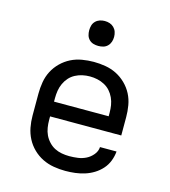

<svg xmlns="http://www.w3.org/2000/svg" viewBox="-111 -832 823 930"><g transform="rotate(15 300.0 -367.5)"><path d="M302 8Q273 8 243.5 3Q214 -2 187.5 -15Q161 -28 139.5 -49Q118 -70 104.5 -96Q91 -122 85.5 -151Q80 -180 80 -210V-320Q80 -349 85 -378.5Q90 -408 103.5 -434Q117 -460 138.5 -481Q160 -502 186 -515Q212 -528 241.5 -533Q271 -538 300 -538Q329 -538 358.5 -533Q388 -528 414 -515Q440 -502 461.5 -481Q483 -460 496.5 -434Q510 -408 515 -378.5Q520 -349 520 -320V-228H163V-210Q163 -191 166 -172Q169 -153 177 -136Q185 -119 198.5 -104.5Q212 -90 228.5 -81.5Q245 -73 264 -69.5Q283 -66 302 -66Q324 -66 345.5 -69Q367 -72 386 -81.5Q405 -91 419.5 -108.5Q434 -126 435 -147H518Q516 -123 507 -99.5Q498 -76 481.5 -57.5Q465 -39 444 -26Q423 -13 399.5 -5.5Q376 2 351.5 5Q327 8 302 8ZM437 -302V-320Q437 -339 434 -357.5Q431 -376 423 -393.5Q415 -411 402.5 -425Q390 -439 373 -448Q356 -457 337.5 -461Q319 -465 300 -465Q281 -465 262.5 -461Q244 -457 227 -448Q210 -439 197.5 -425Q185 -411 177 -393.5Q169 -376 166 -357.5Q163 -339 163 -320V-302ZM300 -618Q287 -618 275 -621.5Q263 -625 254 -634Q245 -643 241.5 -655Q238 -667 238 -680Q238 -693 241.5 -705Q245 -717 254 -726Q263 -735 275 -739Q287 -743 300 -743Q313 -743 325 -739Q337 -735 346 -726Q355 -717 359 -705Q363 -693 363 -680Q363 -667 359 -655Q355 -643 346 -634Q337 -625 325 -621.5Q313 -618 300 -618Z"/></g></svg>

Font: Iosevka Mono
Style: Regular
Weight: 400
Designer: Belleve Invis
Foundry: Belleve Invis
Version: Version 11.1.1